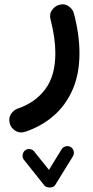

<svg xmlns="http://www.w3.org/2000/svg" viewBox="-20 -312 428 879"><path d="M304.2 361.3Q314.5 367.7 317.4 380.1Q320.3 392.6 314 403.3L232.9 534.7Q226.1 546.4 208.5 546.4Q190.9 546.4 183.1 537.1L89.4 419.4Q82 410.2 83.5 397.5Q85 384.8 94.2 377Q104 369.1 116.7 370.6Q129.4 372.1 136.7 381.8L204.1 465.8L262.2 371.1Q268.6 360.8 281.2 357.9Q293.9 355 304.2 361.3ZM245.6 -288.1Q272.5 -297.9 293 -284.2Q313.5 -270.5 318.4 -250Q343.8 -153.8 343.8 -68.4Q343.8 26.4 312.5 98.1Q281.2 169.9 225.3 218.3Q169.4 266.6 96.2 291Q71.3 299.3 51.3 287.1Q31.2 274.9 25.4 255.4Q17.6 229.5 29.8 210.7Q42 191.9 60.1 185.5Q141.1 158.2 187.3 96.4Q233.4 34.7 233.4 -68.4Q233.4 -138.7 211.4 -222.7Q205.1 -247.1 217 -264.4Q229 -281.7 245.6 -288.1Z"/></svg>

Font: Mikhak-DS2-FD SemiBold
Style: Regular
Weight: 600
Designer: Amin Abedi
Version: Version 3.2